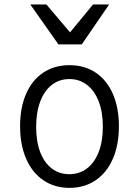

<svg xmlns="http://www.w3.org/2000/svg" viewBox="-20 -860 640 884"><path d="M72.5 -279Q72.5 -364 100 -427.5Q127.5 -491 179 -525.5Q230.5 -560 300 -560Q370 -560 421.2 -525.2Q472.5 -490.5 500 -427Q527.5 -363.5 527.5 -278.5Q527.5 -193 499.5 -128.8Q471.5 -64.5 420 -29.8Q368.5 5 300 5Q231.5 5 180 -29.8Q128.5 -64.5 100.5 -128.8Q72.5 -193 72.5 -279ZM453.5 -276.5Q453.5 -344 434.2 -393.5Q415 -443 380.2 -469.5Q345.5 -496 299.5 -496Q253.5 -496 219 -469.5Q184.5 -443 165.5 -393.2Q146.5 -343.5 146.5 -276Q146.5 -208.5 165.2 -159.5Q184 -110.5 218.5 -84.2Q253 -58 299 -58Q345 -58 380 -84.2Q415 -110.5 434.2 -159.8Q453.5 -209 453.5 -276.5ZM119.5 -839.5H193.5L302.5 -711L408.5 -839.5H482.5L356.5 -655.5H249Z"/></svg>

Font: JuliaMono Light
Style: Regular
Weight: 300
Monospace: yes
Designer: cormullion
Foundry: corm
Version: Version 0.054; ttfautohint (v1.8.4)